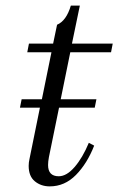

<svg xmlns="http://www.w3.org/2000/svg" viewBox="-20 -653 421 683"><path d="M230 -467 196 -300H323L317 -270H190L154 -94Q151 -78 151 -66Q151 -26 189 -26Q217 -26 245.5 -59Q274 -92 296 -145L315 -135Q290 -71 250 -30.5Q210 10 157 10Q126 10 104 -8Q82 -26 82 -63Q82 -75 85 -88L122 -270H51L57 -300H129L163 -467H77L83 -498H169L183 -565Q216 -579 232 -633H264L236 -498H381L375 -467Z"/></svg>

Font: Trirong Light
Style: Italic
Weight: 300
Italic angle: -12°
Designer: Katatrad Team
Foundry: CadsonDemak
Version: Version 1.001